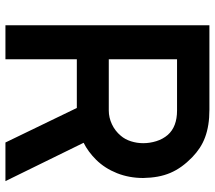

<svg xmlns="http://www.w3.org/2000/svg" viewBox="-62 -728 790 706"><g transform="rotate(90 333.0 -375.0)"><path d="M377 -262.5H198V0H73V-750H383.5Q413.5 -750 438.5 -746Q463.5 -742 484.5 -734.2Q505.5 -726.5 523.8 -714.5Q542 -702.5 558.5 -686.5Q578 -667.5 592.2 -647.8Q606.5 -628 615.8 -606.2Q625 -584.5 629.5 -559.8Q634 -535 634.5 -506.5Q634.5 -455 616.8 -410.2Q599 -365.5 567.5 -333.5Q537.5 -303.5 505 -287.5L646 0H504ZM198 -380H386.5Q412 -380 436.8 -391.5Q461.5 -403 479 -424Q492.5 -439.5 499.5 -461.5Q506.5 -483.5 506.5 -506.5Q506.5 -531 499 -555Q491.5 -579 476 -597Q446 -631 386.5 -631H198Z"/></g></svg>

Font: Russisch Sans
Style: Bold
Weight: 700
Designer: Michael Sharanda (font) & Cristiano Sobral (main changes)
Foundry: Michael Sharanda
Version: Version 2.00;September 8, 2020;FontCreator 13.0.0.2681 64-bi